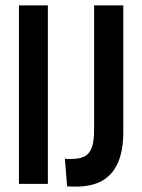

<svg xmlns="http://www.w3.org/2000/svg" viewBox="-20 -680 524 710"><path d="M50 0V-660H157V0ZM228 9 220 -93Q226 -92 231.5 -92Q237 -92 242 -92Q274 -92 292.5 -101.5Q311 -111 319.5 -134.5Q328 -158 328 -198V-660H436V-193Q436 -124 416.5 -79Q397 -34 358.5 -12Q320 10 262 10Q256 10 248.5 10Q241 10 228 9Z"/></svg>

Font: Bricolage Grotesque 48pt Condensed Medium
Style: Regular
Weight: 500
Width: 3
Designer: Mathieu Triay
Foundry: Atelier Triay
Version: Version 1.001;gftools[0.9.33.dev8+g029e19f]